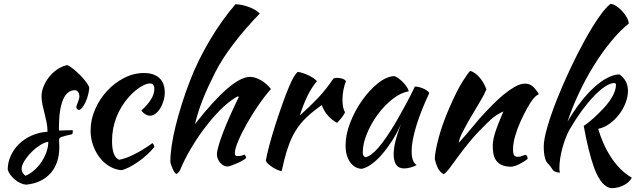

<svg xmlns="http://www.w3.org/2000/svg" viewBox="-20 -852 3291 994"><path d="M442 -398Q441 -379 435.5 -358.5Q430 -338 422 -321.5Q414 -305 405 -294Q396 -283 388 -283Q377 -284 375 -298Q375 -301 377.5 -307.5Q380 -314 383 -322Q386 -330 388.5 -338Q391 -346 391 -352Q391 -366 384.5 -375.5Q378 -385 367 -385Q327 -385 306 -335Q285 -285 285 -188Q285 -178 286 -176Q307 -177 323.5 -177.5Q340 -178 356 -178Q357 -176 357 -170Q357 -161 353 -157Q330 -152 316.5 -148.5Q303 -145 296 -142Q289 -139 287.5 -135.5Q286 -132 286 -126Q286 -118 286.5 -110Q287 -102 287 -90Q287 -6 241.5 45Q196 96 115 104Q101 103 86 96Q71 89 57.5 78Q44 67 34 53.5Q24 40 20 26Q20 -12 36 -46.5Q52 -81 79.5 -107.5Q107 -134 144.5 -150.5Q182 -167 226 -170Q226 -195 221 -219Q216 -243 210.5 -265.5Q205 -288 200 -309.5Q195 -331 195 -352Q195 -379 206 -405.5Q217 -432 235 -454.5Q253 -477 277 -493Q301 -509 327 -515Q338 -512 356.5 -497.5Q375 -483 393 -465Q411 -447 425 -428.5Q439 -410 442 -398ZM112 58Q136 48 157.5 29Q179 10 195 -14Q211 -38 220.5 -65Q230 -92 230 -118Q210 -115 186 -99.5Q162 -84 141 -62.5Q120 -41 106 -18Q92 5 92 22Q92 44 112 58Z M449 -176Q449 -233 472.5 -286.5Q496 -340 534.5 -381.5Q573 -423 622.5 -448.5Q672 -474 725 -474Q777 -474 805 -448Q833 -422 833 -374Q833 -351 826.5 -329.5Q820 -308 809.5 -291Q799 -274 785 -263.5Q771 -253 757 -253Q745 -253 732.5 -260.5Q720 -268 712 -280Q779 -341 779 -391Q779 -420 756 -420Q736 -420 706 -401Q676 -382 648 -351Q605 -303 582.5 -244.5Q560 -186 560 -122Q560 -41 596 -25Q611 -27 631 -34Q651 -41 674 -52.5Q697 -64 721.5 -79Q746 -94 769 -111Q773 -108 776 -102Q779 -96 779 -91Q762 -70 740 -50Q718 -30 694 -13.5Q670 3 647.5 14.5Q625 26 608 29Q575 26 546 8.5Q517 -9 495.5 -37Q474 -65 461.5 -101Q449 -137 449 -176Z M862 -17Q862 -52 869 -99.5Q876 -147 889.5 -201Q903 -255 921.5 -314Q940 -373 963 -432Q983 -485 1009.5 -539Q1036 -593 1067 -645Q1098 -697 1131.5 -744Q1165 -791 1199 -830Q1215 -830 1233.5 -826Q1252 -822 1269.5 -815.5Q1287 -809 1301.5 -800Q1316 -791 1325 -782Q1250 -705 1190 -626.5Q1130 -548 1095 -479Q1076 -441 1060.5 -408Q1045 -375 1032 -342.5Q1019 -310 1008.5 -277.5Q998 -245 989 -209Q1181 -454 1274 -454Q1300 -454 1330 -437Q1360 -420 1383 -391Q1352 -357 1319 -309Q1286 -261 1258.5 -212.5Q1231 -164 1213.5 -122.5Q1196 -81 1196 -61Q1196 -51 1199 -47.5Q1202 -44 1212 -44Q1227 -44 1236 -48Q1245 -52 1247 -52Q1252 -44 1253 -41Q1254 -38 1254 -36Q1254 -32 1242 -24.5Q1230 -17 1213.5 -9.5Q1197 -2 1181 4Q1165 10 1157 10Q1147 10 1137 4.5Q1127 -1 1119.5 -10Q1112 -19 1107.5 -30Q1103 -41 1103 -53Q1103 -68 1111.5 -97.5Q1120 -127 1135 -166.5Q1150 -206 1171 -253Q1192 -300 1216 -349Q1216 -353 1212 -353Q1209 -353 1196.5 -345Q1184 -337 1173 -329Q1137 -302 1100.5 -262.5Q1064 -223 1029.5 -176Q995 -129 964.5 -76.5Q934 -24 912 29Q909 36 903 42Q897 48 893 48Q890 48 884.5 41Q879 34 874.5 23.5Q870 13 866 2Q862 -9 862 -17Z M1356 -20Q1361 -49 1373.5 -96.5Q1386 -144 1403 -197.5Q1420 -251 1439 -305Q1458 -359 1476 -402Q1489 -433 1499 -450.5Q1509 -468 1521 -480Q1535 -478 1550 -473Q1565 -468 1579 -461Q1593 -454 1604 -446.5Q1615 -439 1621 -432Q1594 -400 1573.5 -359Q1553 -318 1532 -254Q1586 -302 1627.5 -346Q1669 -390 1705 -444Q1711 -449 1726 -449Q1740 -449 1753 -444.5Q1766 -440 1771 -432Q1753 -384 1753 -337Q1753 -293 1766 -271Q1765 -265 1752.5 -248Q1740 -231 1725 -216Q1698 -230 1677 -254.5Q1656 -279 1646 -308Q1599 -275 1566 -243.5Q1533 -212 1509.5 -173.5Q1486 -135 1469.5 -85Q1453 -35 1438 34Q1429 33 1416.5 27.5Q1404 22 1391.5 14Q1379 6 1369 -3Q1359 -12 1356 -20Z M2128 -404Q2138 -404 2151.5 -400.5Q2165 -397 2176 -391.5Q2187 -386 2194.5 -380Q2202 -374 2202 -369Q2182 -327 2165 -284.5Q2148 -242 2136 -203Q2124 -164 2117.5 -130Q2111 -96 2111 -71Q2111 -43 2117 -24.5Q2123 -6 2137 2Q2125 10 2106 15Q2087 20 2072 20Q2018 20 2018 -54Q2018 -111 2056 -210Q2036 -164 2010 -123.5Q1984 -83 1957 -52Q1930 -21 1902.5 -1.5Q1875 18 1852 22Q1815 20 1792 -13.5Q1769 -47 1769 -99Q1769 -155 1793 -217Q1817 -279 1854.5 -332Q1892 -385 1936 -420.5Q1980 -456 2021 -458Q2031 -455 2043.5 -446Q2056 -437 2067.5 -425Q2079 -413 2087 -400.5Q2095 -388 2096 -379Q2056 -373 2013.5 -340Q1971 -307 1936.5 -260.5Q1902 -214 1880 -161Q1858 -108 1858 -62Q1858 -43 1872 -38Q1901 -44 1939 -87.5Q1977 -131 2031 -222Q2041 -240 2053.5 -262Q2066 -284 2079 -308Q2092 -332 2104.5 -356.5Q2117 -381 2128 -404Z M2415 -485Q2441 -477 2464 -449.5Q2487 -422 2498 -389Q2487 -362 2464 -324Q2441 -286 2418 -246.5Q2395 -207 2376.5 -171.5Q2358 -136 2355 -113Q2371 -130 2390.5 -152.5Q2410 -175 2428.5 -197.5Q2447 -220 2463 -238.5Q2479 -257 2488 -266Q2507 -286 2533 -312.5Q2559 -339 2587.5 -362.5Q2616 -386 2645 -402.5Q2674 -419 2698 -419Q2724 -419 2741.5 -401.5Q2759 -384 2769 -365Q2769 -363 2761.5 -359.5Q2754 -356 2740 -340Q2726 -322 2708.5 -290.5Q2691 -259 2674.5 -222.5Q2658 -186 2647 -148Q2636 -110 2636 -79Q2636 -54 2642.5 -47Q2649 -40 2661 -40Q2672 -40 2684 -45Q2696 -50 2703 -50Q2707 -48 2709.5 -41.5Q2712 -35 2712 -30Q2704 -23 2693 -16Q2682 -9 2670 -3Q2658 3 2646.5 7Q2635 11 2626 11Q2597 11 2578.5 2.5Q2560 -6 2549.5 -20Q2539 -34 2535 -53.5Q2531 -73 2531 -95Q2531 -107 2533 -122Q2535 -137 2541 -157.5Q2547 -178 2558 -206.5Q2569 -235 2586 -275Q2584 -275 2559 -261Q2534 -247 2505 -218Q2458 -173 2420.5 -129Q2383 -85 2344 -31Q2322 0 2305.5 21.5Q2289 43 2277 50Q2256 38 2246 16.5Q2236 -5 2231 -28Q2231 -47 2236.5 -76Q2242 -105 2251.5 -140.5Q2261 -176 2275 -215Q2289 -254 2306 -293Q2344 -381 2375.5 -431Q2407 -481 2415 -485Z M2795 -94Q2795 -130 2813.5 -194Q2832 -258 2862 -334Q2892 -410 2930 -491Q2968 -572 3006.5 -642Q3045 -712 3080.5 -763Q3116 -814 3141 -832Q3155 -831 3171.5 -820Q3188 -809 3202 -793.5Q3216 -778 3225.5 -761Q3235 -744 3235 -730Q3190 -694 3143.5 -637.5Q3097 -581 3055 -513.5Q3013 -446 2977.5 -370.5Q2942 -295 2918 -222Q2950 -277 2985 -322Q3020 -367 3055 -399Q3090 -431 3123.5 -448.5Q3157 -466 3187 -467Q3231 -435 3231 -382Q3231 -350 3218 -317.5Q3205 -285 3183.5 -257.5Q3162 -230 3134.5 -210.5Q3107 -191 3077 -185Q3087 -150 3102.5 -114Q3118 -78 3139.5 -44Q3161 -10 3188.5 19Q3216 48 3251 68Q3246 78 3236 88Q3226 98 3212 105.5Q3198 113 3181.5 117.5Q3165 122 3149 122Q3122 122 3098.5 95Q3075 68 3056 17Q3041 -24 3027 -81Q3013 -138 3002 -200Q3016 -209 3037 -226.5Q3058 -244 3081 -267Q3169 -352 3169 -414Q3169 -422 3158 -422Q3138 -421 3111 -403Q3084 -385 3053.5 -353Q3023 -321 2991.5 -278Q2960 -235 2931 -185Q2919 -165 2909 -139Q2899 -113 2891.5 -85.5Q2884 -58 2880 -31Q2876 -4 2876 19Q2876 33 2879 42Q2848 39 2841 26Q2833 14 2827.5 6.5Q2822 -1 2816 -6Q2807 -13 2801 -36Q2795 -59 2795 -94Z"/></svg>

Font: Kaushan Script
Style: Regular
Weight: 400
Designer: Pablo Impallari
Foundry: Pablo Impallari
Version: Version 1.002